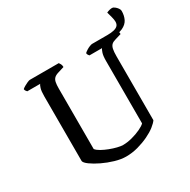

<svg xmlns="http://www.w3.org/2000/svg" viewBox="-182 -1007 1169 1179"><g transform="rotate(-30 402.5 -417.0)"><path d="M382 0Q347 0 304.5 -12.5Q262 -25 223.5 -43.5Q185 -62 159 -81Q133 -100 131 -113V-572Q131 -609 137 -628Q143 -647 148 -651H56Q53 -655 49 -659.5Q45 -664 44 -673Q50 -679 62 -686Q74 -693 86.5 -698.5Q99 -704 105 -704H310Q314 -699 318.5 -690.5Q323 -682 323 -669L281 -656Q260 -650 249.5 -640Q239 -630 235.5 -613Q232 -596 232 -569V-140Q242 -127 263.5 -115Q285 -103 311 -93Q337 -83 361.5 -77Q386 -71 401 -71Q431 -71 465.5 -80Q500 -89 528.5 -102.5Q557 -116 568 -128V-572Q568 -608 575 -627.5Q582 -647 586 -651H497Q493 -655 490 -660Q487 -665 486 -673Q492 -679 503.5 -686.5Q515 -694 527.5 -699Q540 -704 546 -704H715Q720 -699 724 -690Q728 -681 728 -669L685 -656Q666 -651 656 -641.5Q646 -632 642 -613.5Q638 -595 638 -562V-110Q628 -95 604 -76Q580 -57 544.5 -40Q509 -23 467.5 -11.5Q426 0 382 0ZM616 -682V-704H655Q682 -704 701 -708.5Q720 -713 729.5 -723Q739 -733 739 -751Q739 -764 733.5 -785Q728 -806 723 -824Q734 -829 744 -831.5Q754 -834 763 -834Q770 -834 780 -826.5Q790 -819 797.5 -808.5Q805 -798 805 -789Q805 -756 792.5 -730.5Q780 -705 748.5 -690.5Q717 -676 660 -676Q653 -676 639.5 -677.5Q626 -679 616 -682Z"/></g></svg>

Font: Texturina 12pt
Style: Regular
Weight: 400
Designer: Guillermo Torres Carreño
Foundry: Omnibus-Type
Version: Version 1.002